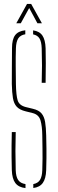

<svg xmlns="http://www.w3.org/2000/svg" viewBox="-20 -959 296 983"><path d="M110.5 4Q75 0 58.5 -22Q42 -44 40.5 -88Q39.5 -127 39.2 -156Q39 -185 39.2 -214.2Q39.5 -243.5 40.5 -283H60.5Q59 -234.5 59 -185.8Q59 -137 60.5 -88Q61.5 -54.5 73 -37.5Q84.5 -20.5 110.5 -16.5ZM150.5 3.5V-16.5Q174.5 -21 185 -38.2Q195.5 -55.5 196.5 -88Q197.5 -122.5 197.8 -147.8Q198 -173 197.5 -199.8Q197 -226.5 196.5 -266Q196 -312.5 187.5 -342.2Q179 -372 147.5 -380L111.5 -389Q80.5 -396.5 65.8 -412.5Q51 -428.5 46.2 -456.8Q41.5 -485 40.5 -529Q40 -567.5 40.8 -617.5Q41.5 -667.5 41.5 -713Q41.5 -757 57.2 -778.5Q73 -800 109.5 -804V-783.5Q84.5 -779.5 73.5 -762.5Q62.5 -745.5 61.5 -712Q60 -666.5 60.5 -620.8Q61 -575 61.5 -529Q62.5 -470.5 70.5 -445Q78.5 -419.5 111.5 -411L148.5 -402Q178.5 -395 192.5 -378.5Q206.5 -362 211 -334.2Q215.5 -306.5 216.5 -266Q217.5 -224.5 217.8 -198.2Q218 -172 217.8 -147.8Q217.5 -123.5 216.5 -88Q215 -44.5 199.2 -22.5Q183.5 -0.5 150.5 3.5ZM193.5 -535Q195 -579.5 195 -623.8Q195 -668 193.5 -712Q192.5 -744.5 182.5 -761.5Q172.5 -778.5 149.5 -783V-803.5Q182 -799 197 -777.2Q212 -755.5 213.5 -712Q214.5 -681.5 214.5 -635.8Q214.5 -590 213.5 -535ZM63.5 -840 118.5 -939H139.5L194.5 -840H171.5L129.5 -918L86.5 -840Z"/></svg>

Font: Big Shoulders Stencil Thin
Style: Regular
Weight: 100
Designer: Patric King
Foundry: XO Type Co
Version: Version 2.001